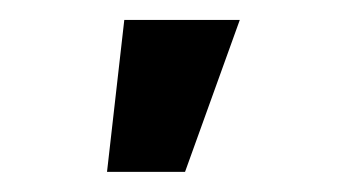

<svg xmlns="http://www.w3.org/2000/svg" viewBox="-20 -758 333 190"><path d="M85.9 -587.9 103 -738.3H217.3L163.1 -587.9Z"/></svg>

Font: Inter 28pt SemiBold
Style: Regular
Weight: 600
Designer: Rasmus Andersson
Foundry: rsms
Version: Version 4.001;git-66647c0bb